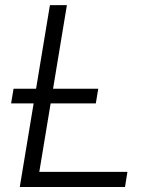

<svg xmlns="http://www.w3.org/2000/svg" viewBox="-20 -748 602 768"><path d="M59.1 0 179.7 -727.5H247.6L137.2 -60.5H489.7L480 0ZM24.4 -334.5 34.2 -393.1H373L363.3 -334.5Z"/></svg>

Font: Inter 24pt Light
Style: Italic
Weight: 300
Italic angle: -9.3988°
Designer: Rasmus Andersson
Foundry: rsms
Version: Version 4.001;git-66647c0bb